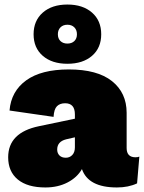

<svg xmlns="http://www.w3.org/2000/svg" viewBox="-20 -816 634 846"><path d="M385.5 -570Q345 -535 277 -535Q209 -535 168.5 -570Q128 -605 128 -665Q128 -725 168.5 -760.5Q209 -796 277 -796Q345 -796 385.5 -760.5Q426 -725 426 -665Q426 -605 385.5 -570ZM307.5 -695.5Q296 -707 277 -707Q258 -707 246.5 -695.5Q235 -684 235 -665Q235 -646 246.5 -635Q258 -624 277 -624Q296 -624 307.5 -635Q319 -646 319 -665Q319 -684 307.5 -695.5ZM577 -123Q588 -123 594 -126L584 -8Q546 10 495 10Q369 10 341 -71Q320 -34 277.5 -12Q235 10 180 10Q101 10 58.5 -25Q16 -60 16 -123Q16 -232 152 -260L310 -293V-312Q310 -361 267 -361Q244 -361 231 -348Q218 -335 216 -301L22 -329Q29 -414 95.5 -462Q162 -510 283 -510Q409 -510 473.5 -458.5Q538 -407 538 -319V-164Q538 -123 577 -123ZM270 -121Q287 -121 298.5 -133Q310 -145 310 -167V-211L271 -202Q232 -192 232 -157Q232 -141 242 -131Q252 -121 270 -121Z"/></svg>

Font: Elaine Sans Black
Style: Regular
Weight: 900
Designer: Wei Huang
Foundry: Wei Huang
Version: Version 2.001;December 24, 2019;FontCreator 12.0.0.2547 64-b